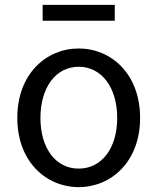

<svg xmlns="http://www.w3.org/2000/svg" viewBox="-20 -755 646 788"><path d="M303 13C436 13 555 -91 555 -271C555 -452 436 -556 303 -556C170 -556 51 -452 51 -271C51 -91 170 13 303 13ZM303 -63C209 -63 146 -146 146 -271C146 -396 209 -481 303 -481C397 -481 461 -396 461 -271C461 -146 397 -63 303 -63ZM155 -670H451V-735H155Z"/></svg>

Font: Kinto Sans
Style: Regular
Weight: 400
Designer: Authors: Ryoko NISHIZUKA  (kana & ideographs); Paul D. Hunt (Latin, Greek & Cyrillic); Wenlong ZHANG  (bopomofo); Sandol
Foundry: Adobe Systems Incorporated, ookami Inc.
Version: Version 0.001